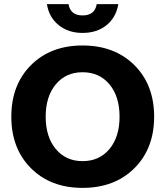

<svg xmlns="http://www.w3.org/2000/svg" viewBox="-20 -901 804 933"><path d="M555 -881Q544 -816 497.5 -778.5Q451 -741 381 -741Q312 -741 265 -779Q218 -817 208 -881H313Q322 -826 381 -826Q441 -826 450 -881ZM381 -118Q463 -118 512 -177Q561 -236 561 -334Q561 -432 512 -491Q463 -550 381 -550Q300 -550 251 -491Q202 -432 202 -334Q202 -236 251 -177Q300 -118 381 -118ZM381 12Q226 12 130.5 -83.5Q35 -179 35 -334Q35 -489 130.5 -584.5Q226 -680 381 -680Q537 -680 633 -584.5Q729 -489 729 -334Q729 -179 633 -83.5Q537 12 381 12Z"/></svg>

Font: Atkinson Hyperlegible Pro
Style: Bold
Weight: 700
Designer: Elliott Scott, Megan Eiswerth, Linus Boman, Theodore Petrosky, Jacob Perez
Foundry: Braille Institute
Version: Version 1.5.1